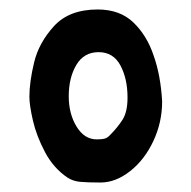

<svg xmlns="http://www.w3.org/2000/svg" viewBox="-20 -740 403 405"><path d="M42 -536Q42 -567 52 -608.5Q62 -650 94 -685Q126 -720 186 -720Q233 -720 261.5 -692.5Q290 -665 304 -623Q319 -581 322 -526Q322 -482 303.5 -442.5Q285 -403 254.5 -379Q224 -355 192 -355Q163 -355 148.5 -356.5Q134 -358 123 -365Q93 -385 75 -419Q57 -453 49.5 -485.5Q42 -518 42 -536ZM125 -537Q125 -500 141.5 -473Q158 -446 184 -446Q195 -446 200.5 -447.5Q206 -449 211 -454Q228 -471 238.5 -487.5Q249 -504 249 -534Q249 -574 234 -602Q219 -630 188 -630Q157 -630 141 -603Q125 -576 125 -537Z"/></svg>

Font: Barrio
Style: Regular
Weight: 400
Designer: Pablo Cosgaya & Sergio Jimenez
Foundry: Pablo Cosgaya & Sergio Jimenez
Version: Version 1.005